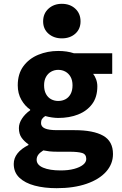

<svg xmlns="http://www.w3.org/2000/svg" viewBox="-20 -775 640 1006"><path d="M277 211Q212 211 161.5 197.5Q111 184 81.5 156Q52 128 52 84Q52 54 71.5 29Q91 4 129 -15V-19Q108 -33 93.5 -53Q79 -73 79 -104Q79 -129 95.5 -154Q112 -179 138 -197V-201Q111 -219 92 -252Q73 -285 73 -328Q73 -388 102.5 -428Q132 -468 180.5 -488Q229 -508 285 -508Q331 -508 367 -496H568V-388H468Q477 -377 483.5 -359.5Q490 -342 490 -323Q490 -266 462.5 -229.5Q435 -193 389 -175Q343 -157 285 -157Q271 -157 253 -159.5Q235 -162 217 -167Q205 -159 200 -151Q195 -143 195 -130Q195 -111 215.5 -102Q236 -93 279 -93H371Q469 -93 520.5 -64Q572 -35 572 32Q572 84 536 124.5Q500 165 433.5 188Q367 211 277 211ZM285 -246Q306 -246 323 -255Q340 -264 350 -282.5Q360 -301 360 -328Q360 -354 350 -372Q340 -390 323 -399.5Q306 -409 285 -409Q265 -409 248 -399.5Q231 -390 221 -372Q211 -354 211 -328Q211 -301 221 -282.5Q231 -264 248 -255Q265 -246 285 -246ZM298 118Q338 118 368 110Q398 102 415 88.5Q432 75 432 58Q432 33 410 26.5Q388 20 345 20H283Q256 20 238.5 18Q221 16 207 13Q188 25 180 36.5Q172 48 172 62Q172 89 206 103.5Q240 118 298 118ZM304 -574Q262 -574 234 -598.5Q206 -623 206 -663Q206 -704 234 -729.5Q262 -755 304 -755Q347 -755 374.5 -729.5Q402 -704 402 -663Q402 -623 374.5 -598.5Q347 -574 304 -574Z"/></svg>

Font: Source Code Pro ExtraLight
Style: Bold
Weight: 700
Monospace: yes
Version: Version 1.018;hotconv 1.0.116;makeotfexe 2.5.65601